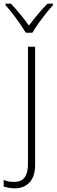

<svg xmlns="http://www.w3.org/2000/svg" viewBox="-68 -784 308 1044"><path d="M13 240Q-6 240 -21.5 237Q-37 234 -48 230V194Q-34 201 -19.5 203Q-5 205 11 205Q84 205 84 109V-530H123V112Q123 176 92.5 208Q62 240 13 240ZM220 -764V-756Q202 -736 180.5 -709Q159 -682 139.5 -654.5Q120 -627 108 -606H72Q60 -627 41 -654.5Q22 -682 1 -709Q-20 -736 -38 -756V-764H-9Q16 -738 42.5 -706Q69 -674 89 -645Q111 -674 137.5 -706Q164 -738 190 -764Z"/></svg>

Font: Noto Sans Disp ExtLt
Style: Regular
Weight: 200
Designer: Monotype Design Team
Foundry: Monotype Imaging Inc.
Version: Version 2.000;GOOG;noto-source:20170915:90ef993387c0